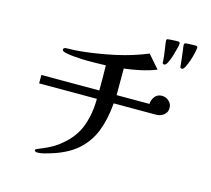

<svg xmlns="http://www.w3.org/2000/svg" viewBox="-117 -952 1234 1124"><g transform="rotate(15 500.0 -389.5)"><path d="M881 -419Q881 -391 859.5 -375.5Q838 -360 812 -361H558Q550 -263 521 -189Q492 -115 433 -63.5Q374 -12 277 17Q258 23 238.5 28Q219 33 199 33Q195 33 189 30.5Q183 28 183 23Q183 19 186.5 17Q190 15 193 14Q195 12 197 12Q232 -2 266.5 -19.5Q301 -37 330 -62Q401 -120 428.5 -196Q456 -272 456 -361H106V-412H457Q457 -450 457 -488Q457 -526 456 -564Q428 -563 400 -562.5Q372 -562 343 -562Q335 -562 310.5 -563Q286 -564 258 -566.5Q230 -569 209.5 -574Q189 -579 189 -588Q189 -595 194.5 -598Q200 -601 206 -601Q258 -601 309 -607Q406 -618 501 -639Q596 -660 686 -697L755 -618Q709 -600 660.5 -589.5Q612 -579 562 -573V-412H761Q762 -437 777.5 -457Q793 -477 820 -477Q844 -477 862.5 -460.5Q881 -444 881 -419ZM840 -798Q840 -790 834.5 -767.5Q829 -745 821 -719.5Q813 -694 803.5 -675.5Q794 -657 785 -657Q776 -657 774 -663Q773 -665 773.5 -667Q774 -669 774 -670Q773 -676 773 -681.5Q773 -687 772 -692Q771 -709 768 -726.5Q765 -744 763 -761Q762 -769 760.5 -778Q759 -787 759 -795Q759 -804 765 -805H764Q768 -806 781.5 -807Q795 -808 809 -808.5Q823 -809 828 -809Q840 -809 840 -798ZM946 -802Q946 -794 941 -771Q936 -748 927.5 -722.5Q919 -697 909.5 -678.5Q900 -660 892 -660Q883 -660 880 -667Q878 -692 875 -716Q872 -740 869 -765Q868 -773 866.5 -782Q865 -791 865 -799Q865 -805 871 -809H870Q872 -810 886.5 -810.5Q901 -811 916.5 -811.5Q932 -812 936 -812Q946 -812 946 -802Z"/></g></svg>

Font: Kaisei Opti Medium
Style: Regular
Weight: 500
Designer: Font-Kai, 金井和夫
Foundry: KAZUO KANAI
Version: Version 5.003